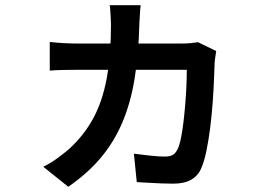

<svg xmlns="http://www.w3.org/2000/svg" viewBox="-20 -645 1040 737"><path d="M520 -625Q518 -611 517 -590Q516 -569 515 -555Q512 -436 496.5 -342Q481 -248 449 -173.5Q417 -99 366.5 -39Q316 21 242 72L146 -5Q172 -17 200 -37.5Q228 -58 245 -73Q302 -125 337.5 -190Q373 -255 389.5 -343.5Q406 -432 406 -552Q406 -561 405 -575Q404 -589 403.5 -602.5Q403 -616 401 -625ZM810 -449Q808 -439 806.5 -427Q805 -415 804 -407Q803 -382 801.5 -341.5Q800 -301 796.5 -253Q793 -205 787 -156.5Q781 -108 772.5 -66.5Q764 -25 752 2Q740 30 713.5 45Q687 60 644 60Q623 60 598 59Q573 58 549 56.5Q525 55 505 54L494 -55Q524 -51 557.5 -47.5Q591 -44 613 -44Q633 -44 643.5 -50.5Q654 -57 661 -71Q669 -87 674.5 -114Q680 -141 684 -174.5Q688 -208 691 -244Q694 -280 695.5 -314.5Q697 -349 697 -377H273Q251 -377 223.5 -376.5Q196 -376 171 -374V-484Q196 -481 223 -479.5Q250 -478 273 -478H682Q698 -478 712.5 -479.5Q727 -481 740 -483Z"/></svg>

Font: Noto Sans SC Thin SemiBold
Style: Regular
Weight: 600
Version: Version 2.004-H2;hotconv 1.0.118;makeotfexe 2.5.65603